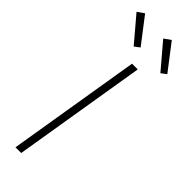

<svg xmlns="http://www.w3.org/2000/svg" viewBox="-318 -983 997 997"><g transform="rotate(45 181.0 -484.0)"><path d="M73 0 194 -735H236L115 0ZM333 -804 216 -942 253 -968 362 -826ZM137 -804 20 -942 57 -968 166 -826Z"/></g></svg>

Font: Iosevka Aile Extralight
Style: Italic
Weight: 200
Italic angle: -9°
Designer: Belleve Invis
Foundry: Belleve Invis
Version: Version 31.1.0; ttfautohint (v1.8.4)